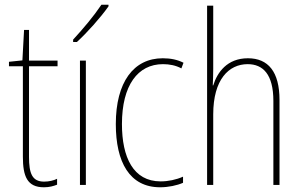

<svg xmlns="http://www.w3.org/2000/svg" viewBox="-20 -784 1279 814"><path d="M167 -14C116 -14 103 -49 103 -119V-503H224V-527H103V-657H82L75 -528L18 -522V-503H77V-120C77 -37 95 10 166 10C190 10 206 5 222 -1V-26C208 -19 188 -14 167 -14Z M440 -757V-764H410C377 -715 335 -665 290 -616V-606H306C349 -645 406 -709 440 -757ZM344 0V-527H319V0Z M659 10C694 10 731 2 756 -9V-35C727 -22 693 -15 661 -15C545 -15 497 -117 497 -258C497 -422 564 -512 671 -512C698 -512 725 -507 749 -494L758 -518C732 -531 704 -537 670 -537C546 -537 471 -435 471 -258C471 -97 529 10 659 10Z M884 -493V-760H858V0H884V-299C884 -447 950 -512 1030 -512C1095 -512 1139 -469 1139 -356V0H1165V-360C1165 -480 1117 -537 1031 -537C943 -537 901 -477 884 -422H882C883 -446 884 -463 884 -493Z"/></svg>

Font: Noto Sans Condensed Thin
Style: Regular
Weight: 100
Width: 3
Designer: Monotype Design Team
Foundry: Monotype Imaging Inc.
Version: Version 2.013